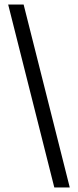

<svg xmlns="http://www.w3.org/2000/svg" viewBox="-20 -707 343 845"><path d="M84 -687 287 118H219L16 -687Z"/></svg>

Font: Grenze Gotisch
Style: Regular
Weight: 400
Designer: Renata Polastri
Foundry: Omnibus-Type
Version: Version 1.001